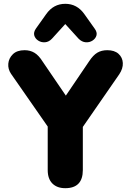

<svg xmlns="http://www.w3.org/2000/svg" viewBox="-20 -977 685 1006"><path d="M252 -774Q236 -757 216 -755.5Q196 -754 180 -764.5Q164 -775 159.5 -791.5Q155 -808 168 -827L222 -903Q260 -957 322 -957Q384 -957 422 -903L476 -827Q490 -808 485.5 -791.5Q481 -775 465 -764.5Q449 -754 429 -755.5Q409 -757 392 -774L322 -851ZM322 9Q279 9 254.5 -15.5Q230 -40 230 -86V-314L38 -590Q21 -615 23.5 -643.5Q26 -672 47.5 -693Q69 -714 109 -714Q138 -714 160.5 -700.5Q183 -687 203 -655L325 -476L447 -656Q468 -688 490 -701Q512 -714 542 -714Q580 -714 601 -695Q622 -676 623.5 -647Q625 -618 605 -588L414 -312V-86Q414 9 322 9Z"/></svg>

Font: Chiron GoRound TC H
Style: Regular
Weight: 900
Designer: Ryoko NISHIZUKA 西塚涼子 (kana, bopomofo & ideographs); Paul D. Hunt (Latin, Greek & Cyrillic); Sandoll Communications 산돌커뮤니
Foundry: Adobe
Version: Version 1.000;hotconv 1.1.1;makeotfexe 2.6.0